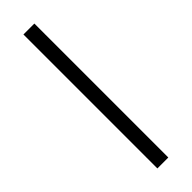

<svg xmlns="http://www.w3.org/2000/svg" viewBox="-253 -740 745 745"><g transform="rotate(-45 119.0 -367.5)"><path d="M89 0V-735H149V0Z"/></g></svg>

Font: Iosevka QP Light
Style: Regular
Weight: 300
Designer: Belleve Invis
Foundry: Belleve Invis
Version: Version 20.0.0; ttfautohint (v1.8.4)